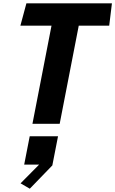

<svg xmlns="http://www.w3.org/2000/svg" viewBox="-20 -750 698 1163"><path d="M176.5 0H341.5L457 -594.5H641.5L658 -730H140L103.5 -594.5H292ZM104.5 360.5 160.5 393 297 252 331.5 75.5H160L126.5 247H217Z"/></svg>

Font: Monaspace Krypton ExtraBold
Style: Italic
Weight: 800
Italic angle: -11°
Designer: Riley Cran & the Lettermatic Team
Foundry: Lettermatic
Version: Version 1.101 (Monaspace Krypton)